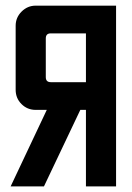

<svg xmlns="http://www.w3.org/2000/svg" viewBox="-20 -663 469 683"><path d="M285.7 -544.3H160.7Q142.9 -544.3 142.9 -526.4V-388.6Q142.9 -370.7 160.7 -370.7H285.7ZM107.1 -642.9H392.9V0H285.7V-272.1H265.7L136.4 0H17.9L146.4 -272.1H107.1Q77.1 -272.1 56.4 -292.9Q35.7 -313.6 35.7 -343.6V-571.4Q35.7 -600.7 56.8 -621.8Q77.9 -642.9 107.1 -642.9Z"/></svg>

Font: Aire Exterior
Style: Regular
Weight: 400
Width: 4
Designer: Jayvee Enaguas (HarvettFox96)
Version: 20190503.02